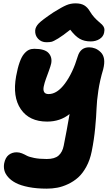

<svg xmlns="http://www.w3.org/2000/svg" viewBox="-20 -894 663 1145"><path d="M256.8 -642.1Q226.6 -642.1 207.3 -662.6Q188 -683.1 189.9 -712.9Q191.4 -733.4 210.4 -753.7Q229.5 -773.9 297.9 -819.8Q349.6 -852.1 375.5 -863Q401.4 -874 430.2 -874Q462.4 -874 482.2 -862.3Q502 -850.6 516.1 -826.2Q527.8 -806.2 542.7 -790Q557.6 -773.9 568.4 -765.1Q579.1 -756.3 588.4 -747.3Q597.7 -738.3 601.1 -727.1Q604.5 -715.8 601.1 -700.2Q596.7 -675.8 574 -661.4Q551.3 -647 521 -647Q482.9 -647 455.8 -662.4Q428.7 -677.7 398.9 -716.8Q355 -681.6 326.9 -664.6Q298.8 -647.5 287.1 -644.8Q275.4 -642.1 256.8 -642.1ZM258.8 231Q198.2 231 151.1 221.7Q104 212.4 75.2 197.5Q46.4 182.6 28.8 162.6Q11.2 142.6 6.1 122.1Q1 101.6 4.9 80.1Q11.7 45.9 31.7 30Q51.8 14.2 79.1 14.2Q95.2 14.2 110.8 20.5Q126.5 26.9 139.4 34.2Q152.3 41.5 183.6 47.9Q214.8 54.2 258.8 54.2Q306.2 54.2 329.3 33.7Q352.5 13.2 359.9 -24.9Q377.4 -111.8 395 -213.9Q338.9 -168.9 261.2 -168.9Q154.8 -168.9 104.2 -242.7Q53.7 -316.4 76.2 -439.9Q85 -488.3 96.7 -521.5Q108.4 -554.7 122.8 -572Q137.2 -589.4 151.6 -596.2Q166 -603 184.1 -603Q246.6 -603 269.5 -577.9Q292.5 -552.7 285.2 -515.1Q281.7 -499.5 271.7 -472.2Q261.7 -444.8 253.7 -422.9Q245.6 -400.9 241 -379.2Q236.3 -357.4 243.2 -345.2Q250 -333 270 -333Q320.8 -333 367.4 -396Q414.1 -459 443.8 -558.1Q460 -611.8 511.2 -611.8Q529.8 -611.8 547.4 -605Q564.9 -598.1 580.8 -582.5Q596.7 -566.9 600.6 -541.7Q604.5 -516.6 595.2 -480Q575.7 -415.5 566.4 -353.3Q557.1 -291 555.7 -245.8Q554.2 -200.7 547.6 -130.9Q541 -61 526.9 8.8Q516.6 60.5 494.6 100.6Q472.7 140.6 445.8 164.6Q418.9 188.5 385.5 204.1Q352.1 219.7 321.5 225.3Q291 231 258.8 231Z"/></svg>

Font: Shantell Sans Irregular Bouncy
Style: Italic
Weight: 800
Italic angle: -11.31°
Designer: Stephen Nixon, Anya Danilova, Shantell Martin
Foundry: Arrow Type
Version: Version 1.006;[9816181b4]